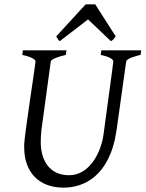

<svg xmlns="http://www.w3.org/2000/svg" viewBox="-20 -846 668 881"><path d="M91 -170C91 -58 156 15 272 15C359 15 484 -32 515 -250L559 -564C561 -579 615 -592 625 -594L628 -615H445L442 -594C491 -584 500 -570 500 -565C500 -563 500 -557 455 -229C444 -148 392 -42 297 -42C207 -42 167 -110 167 -194C167 -211 168 -230 170 -249L213 -564C214 -574 246 -586 282 -594L285 -615H85L82 -594C122 -586 143 -573 143 -565C143 -551 91 -219 91 -183ZM254 -657 384 -757 489 -657C494 -660 498 -663 500 -665L511 -679L417 -826H373L238 -679C246 -665 250 -660 254 -657Z"/></svg>

Font: Temporarium
Style: Italic
Weight: 400
Italic angle: -7°
Version: Version 1.1